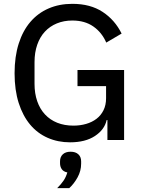

<svg xmlns="http://www.w3.org/2000/svg" viewBox="-20 -730 739 1001"><path d="M540 -104H536Q525 -54 475 -21Q425 12 345 12Q282 12 228.5 -11.5Q175 -35 137 -80.5Q99 -126 77.5 -193Q56 -260 56 -348Q56 -435 77.5 -502.5Q99 -570 138.5 -616Q178 -662 233.5 -686Q289 -710 357 -710Q451 -710 515 -668Q579 -626 614 -555L534 -508Q511 -561 466.5 -592Q422 -623 357 -623Q313 -623 276.5 -608Q240 -593 214 -565Q188 -537 174 -496.5Q160 -456 160 -406V-293Q160 -243 174 -202.5Q188 -162 214.5 -133.5Q241 -105 278.5 -90Q316 -75 363 -75Q398 -75 429 -84Q460 -93 483 -110.5Q506 -128 519.5 -155Q533 -182 533 -218V-281H384V-365H627V0H540ZM348 61Q374 61 388.5 74.5Q403 88 403 111V123Q403 161 384.5 194.5Q366 228 341 251H278Q299 230 311.5 211.5Q324 193 331 169Q311 165 302 152Q293 139 293 121V111Q293 88 307.5 74.5Q322 61 348 61Z"/></svg>

Font: IBM Plex Sans Text
Style: Regular
Weight: 450
Designer: Mike Abbink, Paul van der Laan, Pieter van Rosmalen
Foundry: Bold Monday
Version: Version 3.005